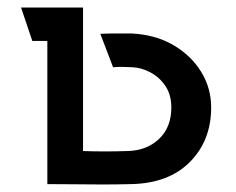

<svg xmlns="http://www.w3.org/2000/svg" viewBox="-20 -490 627 511"><path d="M201 -470V-88Q232 -87 259 -87Q286 -87 319 -88Q370 -89 403 -120Q436 -151 436 -204Q436 -238 420 -261.5Q404 -285 380 -297.5Q356 -310 333 -311Q313 -312 303.5 -312Q294 -312 281 -311L247 -400Q269 -401 288 -401Q307 -401 329 -401Q393 -398 440.5 -370.5Q488 -343 515 -299.5Q542 -256 542 -204Q542 -116 485.5 -59Q429 -2 329 0Q286 1 253 1Q220 1 186 0.5Q152 0 106 0V-381H66L36 -470Z"/></svg>

Font: Kreadon Light
Style: Bold
Weight: 600
Designer: Reiya WATANABE
Foundry: StudioGnu
Version: Version 1.003; ttfautohint (v1.8.4.7-5d5b);gftools[0.9.32]